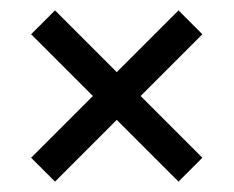

<svg xmlns="http://www.w3.org/2000/svg" viewBox="-20 -495 450 370"><path d="M370 -429 251 -310 370 -191 324 -145 205 -264 86 -145 40 -191 159 -310 40 -429 86 -475 205 -356 324 -475Z"/></svg>

Font: Cinzel Decorative Black
Style: Regular
Weight: 900
Designer: Natanael Gama
Version: Version 1.002;PS 001.002;hotconv 1.0.56;makeotf.lib2.0.21325